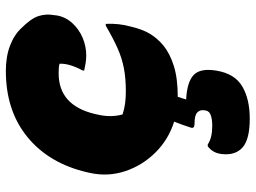

<svg xmlns="http://www.w3.org/2000/svg" viewBox="-126 -474 853 640"><g transform="rotate(-90 300.0 -153.5)"><path d="M384 -560Q432 -560 468.5 -546Q505 -532 527 -508Q559 -476 567 -451Q575 -426 570 -399L569 -390Q564 -361 543.5 -338.5Q523 -316 494.5 -304Q466 -292 435 -292Q422 -292 408 -294.5Q394 -297 385 -299L386 -305Q397 -325 403 -345Q409 -365 408 -381Q402 -383 393 -383.5Q384 -384 376 -384Q270 -384 241 -265L239 -256Q228 -211 239 -171Q257 -165 276 -162.5Q295 -160 316 -160Q359 -160 393 -166.5Q427 -173 460.5 -188Q494 -203 535 -227H541Q543 -183 532 -144Q523 -105 508 -80Q493 -55 469 -35Q442 -13 400.5 0Q359 13 298 13Q294 24 292 31L289 41Q348 44 371 66.5Q394 89 385 142Q375 203 332.5 228Q290 253 225 253Q156 253 129 229Q102 205 107 160Q109 143 116 131.5Q123 120 133 113H139Q161 128 201 128Q224 128 238 122.5Q252 117 253 101Q255 87 245.5 78Q236 69 210 69Q198 69 195.5 65Q193 61 196 54Q205 26 215 1Q155 -18 112 -61.5Q69 -105 50 -162Q31 -219 44 -279L46 -288Q75 -415 163 -487.5Q251 -560 384 -560Z"/></g></svg>

Font: Recursive Mn Csl St Blk
Style: Italic
Weight: 900
Italic angle: -15°
Monospace: yes
Version: Version 1.079;hotconv 1.0.112;makeotfexe 2.5.65598; ttfautoh